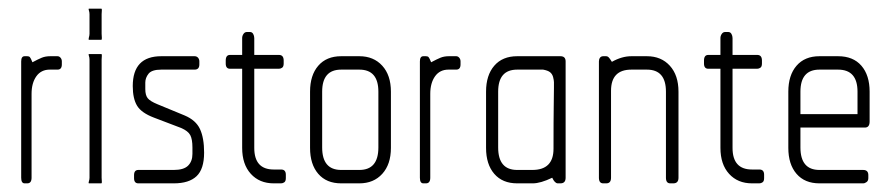

<svg xmlns="http://www.w3.org/2000/svg" viewBox="-20 -424 2067 444"><path d="M113 -263H95Q75 -263 64 -247.5Q53 -232 53 -207V-13Q53 0 43 0H37Q29 0 29 -13V-282Q29 -294 37 -294H43Q47 -294 49 -292Q51 -290 55 -280Q68 -287 76.5 -290.5Q85 -294 96 -294H113Q117 -294 120 -290.5Q123 -287 123 -282V-275Q123 -263 113 -263Z M214 -332H186Q184 -332 185.5 -337Q187 -342 187 -346V-391Q187 -396 185.5 -400Q184 -404 186 -404H214Q216 -404 215.5 -400Q215 -396 215 -391V-346Q215 -342 215.5 -337Q216 -332 214 -332ZM214 0H186Q184 0 185.5 -4.5Q187 -9 187 -13V-286Q187 -291 185.5 -295Q184 -299 186 -299H214Q216 -299 215.5 -295Q215 -291 215 -286V-13Q215 -9 215.5 -4.5Q216 0 214 0Z M382 0H300Q290 0 290 -12V-19Q290 -31 300 -31H382Q405 -31 415 -41Q425 -51 425 -68V-83Q425 -102 420 -111.5Q415 -121 399 -128L336 -152Q307 -163 297 -179.5Q287 -196 287 -225Q287 -294 353 -294H430Q435 -294 438 -290.5Q441 -287 441 -282V-275Q441 -263 430 -263H353Q331 -263 323.5 -253.5Q316 -244 316 -233V-218Q316 -204 321.5 -197Q327 -190 344 -183L407 -157Q433 -146 442.5 -125.5Q452 -105 452 -71Q452 -33 434.5 -16.5Q417 0 382 0Z M630 0H613Q580 0 560 -22Q540 -44 540 -82V-265H512Q502 -265 502 -277V-284Q502 -297 512 -297H540V-336Q540 -341 543 -345.5Q546 -350 551 -350H558Q563 -350 565.5 -345.5Q568 -341 568 -336V-297H625Q636 -297 636 -284V-277Q636 -270 632.5 -267.5Q629 -265 625 -265H568V-82Q568 -32 613 -32H630Q641 -32 641 -20V-12Q641 -5 637.5 -2.5Q634 0 630 0Z M811 0H769Q735 0 716 -22Q697 -44 697 -82V-212Q697 -250 716 -272Q735 -294 769 -294H811Q844 -294 864 -272Q884 -250 884 -212V-82Q884 -44 864 -22Q844 0 811 0ZM855 -212Q855 -263 811 -263H769Q725 -263 725 -212V-83Q725 -31 769 -31H811Q855 -31 855 -83Z M1035 -263H1017Q997 -263 986 -247.5Q975 -232 975 -207V-13Q975 0 965 0H959Q951 0 951 -13V-282Q951 -294 959 -294H965Q969 -294 971 -292Q973 -290 977 -280Q990 -287 998.5 -290.5Q1007 -294 1018 -294H1035Q1039 -294 1042 -290.5Q1045 -287 1045 -282V-275Q1045 -263 1035 -263Z M1276 0H1270Q1263 0 1257 -13Q1230 0 1212 0H1176Q1142 0 1123 -22Q1104 -44 1104 -82V-212Q1104 -250 1123 -272Q1142 -294 1176 -294H1276Q1288 -294 1288 -282V-13Q1288 0 1276 0ZM1261 -234Q1261 -238 1259 -246Q1257 -253 1252 -257Q1247 -261 1236 -263H1176Q1132 -263 1132 -212V-83Q1132 -31 1176 -31H1211Q1260 -31 1260 -80Q1260 -148 1260.5 -179Q1261 -210 1261 -221Z M1537 0H1530Q1520 0 1520 -13V-212Q1520 -263 1476 -263H1440Q1393 -263 1393 -214V-13Q1393 0 1382 0H1375Q1365 0 1365 -13V-282Q1365 -287 1367.5 -290.5Q1370 -294 1375 -294H1382Q1385 -294 1387.5 -291.5Q1390 -289 1395 -281Q1418 -294 1440 -294H1476Q1509 -294 1529 -272Q1549 -250 1549 -212V-13Q1549 0 1537 0Z M1736 0H1719Q1686 0 1666 -22Q1646 -44 1646 -82V-265H1618Q1608 -265 1608 -277V-284Q1608 -297 1618 -297H1646V-336Q1646 -341 1649 -345.5Q1652 -350 1657 -350H1664Q1669 -350 1671.5 -345.5Q1674 -341 1674 -336V-297H1731Q1742 -297 1742 -284V-277Q1742 -270 1738.5 -267.5Q1735 -265 1731 -265H1674V-82Q1674 -32 1719 -32H1736Q1747 -32 1747 -20V-12Q1747 -5 1743.5 -2.5Q1740 0 1736 0Z M1980 -129H1831V-83Q1831 -31 1875 -31H1976Q1988 -31 1988 -19V-12Q1988 -6 1984 -3Q1980 0 1976 0H1875Q1841 0 1822 -22Q1803 -44 1803 -82V-212Q1803 -250 1822 -272Q1841 -294 1875 -294H1918Q1953 -294 1972 -272Q1991 -250 1991 -212V-143Q1991 -129 1980 -129ZM1963 -212Q1963 -263 1918 -263H1875Q1831 -263 1831 -212V-160H1963Z"/></svg>

Font: Chathura
Style: Regular
Weight: 300
Designer: Appaji Ambarisha Darbha
Foundry: Aditya Fonts
Version: Version 1.00 2015